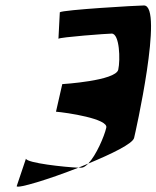

<svg xmlns="http://www.w3.org/2000/svg" viewBox="-20 -712 573 703"><path d="M41 -30C45 -21 158 -55 267 -98C217 -100 79 -115 75 -131ZM199 -667 194 -570C198 -576 374 -589 389 -589C418 -589 421 -493 413 -457C404 -416 208 -404 208 -404L185 -303C223 -300 379 -277 369 -244C362 -213 332 -143 303 -113C390 -149 466 -186 471 -207C474 -218 581 -692 507 -692C484 -692 209 -676 199 -667ZM267 -98H278C286 -98 294 -104 303 -113Z"/></svg>

Font: Crazy Punk
Style: Obl
Weight: 400
Version: Version 1